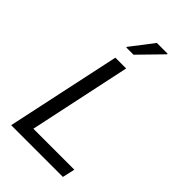

<svg xmlns="http://www.w3.org/2000/svg" viewBox="-271 -1001 1088 1088"><g transform="rotate(45 273.0 -456.5)"><path d="M49.6 0 196.6 -688H283.1L152.8 -74.8H481.1L464.4 0ZM199.6 -772.6V-777.6L303.8 -913.3H390.1V-908.3L257.5 -772.6Z"/></g></svg>

Font: Saira Thin
Style: Italic
Weight: 100
Italic angle: -12°
Designer: Hector Gatti with collaboration of the Omnibus-Type team
Foundry: Omnibus-Type
Version: Version 1.101